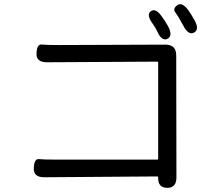

<svg xmlns="http://www.w3.org/2000/svg" viewBox="-20 -867 1040 925"><path d="M785 38Q740 37 742 -12Q742 -17 737 -17L193 -13Q140 -13 143 -58Q145 -103 167.5 -100.5Q190 -98 251 -98H737Q742 -98 742 -103V-565Q742 -570 737 -570L206 -567Q153 -567 156 -611Q158 -655 180.5 -652.5Q203 -650 262 -650L777 -652Q829 -652 829 -600L830 -13Q830 39 785 38ZM787 -680Q759 -667 738 -715Q729 -734 714 -755Q684 -797 707 -813Q730 -830 760 -787Q777 -764 790 -740Q814 -694 787 -680ZM915 -710Q888 -696 864 -742Q838 -790 824.5 -807.5Q811 -825 834 -842Q857 -859 888 -817Q903 -795 917 -770Q942 -725 915 -710Z"/></svg>

Font: Resource Han Rounded KR
Style: Regular
Weight: 400
Designer: Cyano Hao (round all glyphs); Ryoko NISHIZUKA 西塚涼子 (kana, bopomofo & ideographs); Paul D. Hunt (Latin, Greek & Cyrillic)
Foundry: Cyano Hao
Version: 0.990